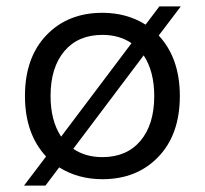

<svg xmlns="http://www.w3.org/2000/svg" viewBox="-20 -550 640 600"><path d="M545 -530 476 -439Q542 -368 542 -250Q542 -130 475 -60Q408 10 300 10Q224 10 165 -27L122 30H55L124 -61Q58 -132 58 -250Q58 -370 125 -440Q192 -510 300 -510Q376 -510 435 -473L478 -530ZM138 -250Q138 -173 171 -123L391 -415Q353 -441 300 -441Q224 -441 181 -390Q138 -339 138 -250ZM462 -250Q462 -327 429 -377L209 -85Q247 -59 300 -59Q376 -59 419 -110Q462 -161 462 -250Z"/></svg>

Font: Elaine Sans
Style: Regular
Weight: 400
Designer: Wei Huang
Foundry: Wei Huang
Version: Version 2.001;December 24, 2019;FontCreator 12.0.0.2547 64-b